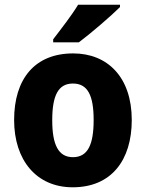

<svg xmlns="http://www.w3.org/2000/svg" viewBox="-20 -879 620 816"><path d="M490 -849V-859H312C285 -814 239 -755 206 -712V-699H315C366 -737 453 -812 490 -849ZM540 -369C540 -551 437 -652 291 -652C128 -652 40 -544 40 -369C40 -198 135 -83 289 -83C454 -83 540 -199 540 -369ZM202 -368C202 -474 228 -524 290 -524C353 -524 378 -473 378 -369C378 -264 353 -211 290 -211C228 -211 202 -264 202 -368Z"/></svg>

Font: Noto Sans Kannada UI SemiCondensed ExtraBold
Style: Regular
Weight: 800
Width: 4
Designer: Jelle Bosma - Monotype Design Team
Foundry: Monotype Imaging Inc.
Version: Version 2.005